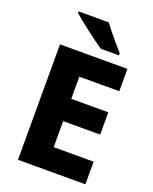

<svg xmlns="http://www.w3.org/2000/svg" viewBox="-168 -1116 891 1116"><g transform="rotate(20 277.5 -558.5)"><path d="M501 -93H84V-807H501V-669H254V-532H483V-394H254V-233H501ZM307 -1024Q323 -1002 345 -974.5Q367 -947 389.5 -921.5Q412 -896 428 -877V-864H316Q296 -877 269.5 -896.5Q243 -916 214.5 -938Q186 -960 161 -980Q136 -1000 120 -1014V-1024Z"/></g></svg>

Font: Noto Sans Telugu UI ExtraBold
Style: Regular
Weight: 800
Designer: Jelle Bosma - Monotype Design Team
Foundry: Monotype Imaging Inc.
Version: Version 2.005; ttfautohint (v1.8.4.7-5d5b)